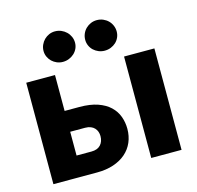

<svg xmlns="http://www.w3.org/2000/svg" viewBox="-106 -837 971 948"><g transform="rotate(-15 380.0 -363.5)"><path d="M275.5 -107Q306.5 -107 322.5 -124.2Q338.5 -141.5 338.5 -169.5Q338.5 -181 334.8 -191.8Q331 -202.5 323.2 -210.8Q315.5 -219 303.5 -223.8Q291.5 -228.5 275.5 -228.5H199.5V-107ZM275 -335Q329.5 -335 367.8 -321.8Q406 -308.5 430 -285.8Q454 -263 465 -233Q476 -203 476 -170Q476 -132.5 462.5 -101.2Q449 -70 423.2 -47.5Q397.5 -25 360.2 -12.5Q323 0 276 0H52.5V-518.5H199.5V-335ZM707.5 -518.5V0H552.5V-518.5ZM336.5 -647.5Q336.5 -631.5 330 -617.5Q323.5 -603.5 312.2 -593.2Q301 -583 286.2 -577Q271.5 -571 254.5 -571Q238.5 -571 224.2 -577Q210 -583 199.2 -593.2Q188.5 -603.5 182 -617.5Q175.5 -631.5 175.5 -647.5Q175.5 -664 182 -678.5Q188.5 -693 199.2 -703.8Q210 -714.5 224.2 -720.8Q238.5 -727 254.5 -727Q271.5 -727 286.2 -720.8Q301 -714.5 312.2 -703.8Q323.5 -693 330 -678.5Q336.5 -664 336.5 -647.5ZM549.5 -647.5Q549.5 -631.5 543.2 -617.5Q537 -603.5 526 -593.2Q515 -583 500.2 -577Q485.5 -571 468.5 -571Q452 -571 437.5 -577Q423 -583 412 -593.2Q401 -603.5 394.8 -617.5Q388.5 -631.5 388.5 -647.5Q388.5 -664 394.8 -678.5Q401 -693 412 -703.8Q423 -714.5 437.5 -720.8Q452 -727 468.5 -727Q485.5 -727 500.2 -720.8Q515 -714.5 526 -703.8Q537 -693 543.2 -678.5Q549.5 -664 549.5 -647.5Z"/></g></svg>

Font: Lato 2
Style: Regular
Weight: 900
Designer: Lukasz Dziedzic with Adam Twardoch and Botio Nikoltchev
Foundry: tyPoland Lukasz Dziedzic
Version: Version 2.015; 2015-08-06; http://www.latofonts.com/